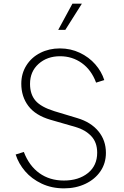

<svg xmlns="http://www.w3.org/2000/svg" viewBox="-20 -1023 679 1055"><path d="M66 -174 111 -188Q140 -112 196.5 -71.5Q253 -31 331 -31Q412 -31 463 -72Q514 -113 514 -184Q514 -241 481 -275.5Q448 -310 396 -325L257 -365Q175 -389 136 -440.5Q97 -492 97 -563Q97 -619 125 -663.5Q153 -708 201.5 -732.5Q250 -757 309 -757Q368 -757 418.5 -733Q469 -709 503.5 -669.5Q538 -630 553 -583L508 -569Q482 -639 429.5 -676.5Q377 -714 310 -714Q239 -714 192 -672Q145 -630 145 -562Q145 -505 175 -470Q205 -435 279 -412L405 -374Q479 -352 520.5 -302Q562 -252 562 -183Q562 -126 532 -82Q502 -38 449.5 -13Q397 12 332 12Q264 12 209 -14Q154 -40 118 -82Q82 -124 66 -174ZM378 -1003H430L339 -859H300Z"/></svg>

Font: Eudoxus Sans ExtraLight
Style: Regular
Weight: 200
Designer: Stijn de Vries
Foundry: tokotype
Version: Version 2.005